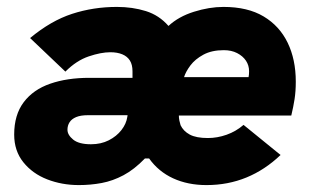

<svg xmlns="http://www.w3.org/2000/svg" viewBox="-20 -524 906 555"><path d="M208 11Q159 11 116.5 -5.5Q74 -22 47.5 -55Q21 -88 21 -135Q21 -192 48.5 -228.5Q76 -265 125 -282Q174 -299 238 -299H363V-318Q363 -337 355.5 -349Q348 -361 333.5 -367Q319 -373 299 -373Q272 -373 236.5 -361Q201 -349 169 -317L67 -414Q127 -464 188.5 -484Q250 -504 318 -504Q363 -504 401.5 -492Q440 -480 467 -449Q496 -476 540.5 -490Q585 -504 626 -504Q696 -504 742 -476.5Q788 -449 811.5 -400.5Q835 -352 835 -288Q835 -260 831.5 -237.5Q828 -215 822 -190H497Q497 -183 498.5 -175.5Q500 -168 502 -162Q510 -145 528.5 -135Q547 -125 581 -125Q608 -125 635 -134.5Q662 -144 684 -163L791 -76Q746 -33 692.5 -11Q639 11 577 11Q523 11 480.5 -8.5Q438 -28 411 -66H399Q368 -34 337 -17.5Q306 -1 274 5Q242 11 208 11ZM243 -107Q272 -107 294.5 -118.5Q317 -130 331 -148Q345 -166 348 -186L353 -218L362 -191H234Q213 -191 200 -185.5Q187 -180 181 -170.5Q175 -161 175 -149Q175 -134 191.5 -120.5Q208 -107 243 -107ZM694 -286Q697 -294 698.5 -301Q700 -308 700 -318Q700 -335 691 -348.5Q682 -362 665.5 -370.5Q649 -379 627 -379Q592 -379 568 -366Q544 -353 530.5 -335Q517 -317 512 -301H718Z"/></svg>

Font: Hanken Grotesk Black
Style: Italic
Weight: 900
Italic angle: -8°
Designer: Alfredo Marco Pradil
Foundry: Hanken Design Co.
Version: Version 3.013